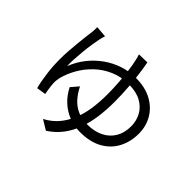

<svg xmlns="http://www.w3.org/2000/svg" viewBox="-185 -1049 1370 1370"><g transform="rotate(45 500.0 -364.5)"><path d="M245 -711Q241 -701 238 -689Q235 -677 232 -664Q227 -640 221 -602Q215 -564 211 -521.5Q207 -479 204.5 -439Q202 -399 204 -369Q229 -434 270.5 -486.5Q312 -539 366 -577.5Q420 -616 482 -636.5Q544 -657 610 -657Q704 -657 770 -621.5Q836 -586 871.5 -525.5Q907 -465 907 -391Q907 -309 873 -243.5Q839 -178 771 -139.5Q703 -101 600 -101Q542 -101 489 -121.5Q436 -142 393.5 -181Q351 -220 323 -276L371 -332Q395 -284 427 -248.5Q459 -213 502 -194.5Q545 -176 600 -176Q670 -176 722 -201.5Q774 -227 802.5 -274.5Q831 -322 831 -388Q831 -443 806.5 -488.5Q782 -534 732.5 -561.5Q683 -589 607 -589Q529 -589 464.5 -560.5Q400 -532 351.5 -485Q303 -438 272 -382.5Q241 -327 227 -274Q224 -260 222 -244Q220 -228 221 -212Q221 -201 223.5 -183.5Q226 -166 228.5 -148.5Q231 -131 234 -118L164 -107Q151 -154 141.5 -224.5Q132 -295 132 -366Q132 -408 135 -453Q138 -498 142.5 -540.5Q147 -583 151 -617.5Q155 -652 158 -672Q159 -685 159.5 -696.5Q160 -708 159 -718ZM590 -793Q597 -758 605 -700Q613 -642 618.5 -571.5Q624 -501 624 -427Q624 -349 614.5 -277.5Q605 -206 583 -143Q561 -80 522 -27.5Q483 25 423 64L349 19Q408 -12 446.5 -58.5Q485 -105 508 -162.5Q531 -220 540.5 -287Q550 -354 550 -427Q550 -492 545.5 -550.5Q541 -609 535 -656Q529 -703 523 -729Q520 -746 515.5 -762.5Q511 -779 507 -791Z"/></g></svg>

Font: Noto Sans KR
Style: Regular
Weight: 400
Designer: Ryoko NISHIZUKA  (kana, bopomofo & ideographs); Paul D. Hunt (Latin, Greek & Cyrillic); Sandoll Communications , Soo-you
Foundry: Adobe
Version: Version 2.004-H2;hotconv 1.0.118;makeotfexe 2.5.65603